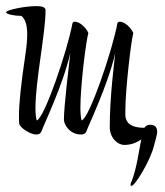

<svg xmlns="http://www.w3.org/2000/svg" viewBox="-21 -473 539 628"><path d="M409 135C421 135 471 51 482 6C486 -11 493 -30 493 -43C493 -55 487 -65 470 -65C462 -65 456 -62 451 -55C418 -55 390 -64 389 -97V-111C389 -178 407 -334 415 -365C407 -384 386 -402 371 -402C366 -402 364 -400 363 -397C347 -309 271 -85 246 -79C243 -90 242 -104 242 -122C242 -192 260 -337 268 -365C260 -384 239 -402 224 -402C219 -402 217 -400 216 -397C200 -309 124 -85 99 -79C96 -90 95 -104 95 -120C95 -209 128 -365 128 -439C128 -450 116 -453 97 -453C59 -453 -1 -440 -1 -433C-1 -426 28 -421 49 -421C60 -412 68 -395 68 -360C68 -343 66 -321 62 -294C47 -194 41 -132 41 -93C41 -84 41 -75 42 -68C44 -56 77 -33 98 -33C107 -33 112 -37 115 -44C120 -61 183 -189 209 -299C206 -270 188 -127 188 -81C188 -69 204 -33 245 -33C254 -33 259 -37 262 -44C267 -61 330 -189 356 -299C352 -264 338 -154 338 -58C338 -22 363 1 386 1C406 1 424 -5 441 -17C433 22 427 74 410 119C407 124 406 128 406 131C406 134 407 135 409 135Z"/></svg>

Font: Comforter
Style: Regular
Weight: 400
Designer: Robert E. Leuschke
Foundry: Robert E. Leuschke
Version: Version 1.013; ttfautohint (v1.8.3)